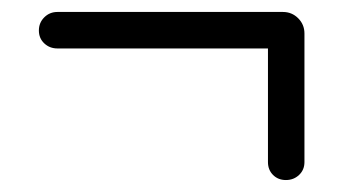

<svg xmlns="http://www.w3.org/2000/svg" viewBox="-20 -421 589 321"><path d="M458 -120Q445 -120 436.5 -128.5Q428 -137 428 -150V-365L453 -340H76Q63 -340 54 -348.5Q45 -357 45 -370Q45 -383 54 -392Q63 -401 76 -401H453Q468 -401 478.5 -390.5Q489 -380 489 -365V-150Q489 -137 480 -128.5Q471 -120 458 -120Z"/></svg>

Font: National Park Light
Style: Regular
Weight: 300
Designer: Andrea Herstowski, Ben Hoepner
Version: Version 1.009